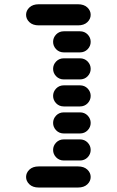

<svg xmlns="http://www.w3.org/2000/svg" viewBox="-20 -881 540 888"><path d="M159.2 -13.7H340.8Q368.2 -13.7 383.8 -28.3Q399.4 -43 399.4 -62.5Q399.4 -82 383.8 -96.7Q368.2 -111.3 340.8 -111.3H159.2Q131.8 -111.3 116.2 -96.7Q100.6 -82 100.6 -62.5Q100.6 -43 116.2 -28.3Q131.8 -13.7 159.2 -13.7ZM275.4 -138.7H349.6Q371.1 -138.7 385.3 -153.3Q399.4 -168 399.4 -187.5Q399.4 -207 385.3 -221.7Q371.1 -236.3 349.6 -236.3H275.4Q253.9 -236.3 239.7 -221.7Q225.6 -207 225.6 -187.5Q225.6 -168 239.7 -153.3Q253.9 -138.7 275.4 -138.7ZM275.4 -263.7H349.6Q371.1 -263.7 385.3 -278.3Q399.4 -293 399.4 -312.5Q399.4 -332 385.3 -346.7Q371.1 -361.3 349.6 -361.3H275.4Q253.9 -361.3 239.7 -346.7Q225.6 -332 225.6 -312.5Q225.6 -293 239.7 -278.3Q253.9 -263.7 275.4 -263.7ZM275.4 -388.7H349.6Q371.1 -388.7 385.3 -403.3Q399.4 -418 399.4 -437.5Q399.4 -457 385.3 -471.7Q371.1 -486.3 349.6 -486.3H275.4Q253.9 -486.3 239.7 -471.7Q225.6 -457 225.6 -437.5Q225.6 -418 239.7 -403.3Q253.9 -388.7 275.4 -388.7ZM275.4 -513.7H349.6Q371.1 -513.7 385.3 -528.3Q399.4 -543 399.4 -562.5Q399.4 -582 385.3 -596.7Q371.1 -611.3 349.6 -611.3H275.4Q253.9 -611.3 239.7 -596.7Q225.6 -582 225.6 -562.5Q225.6 -543 239.7 -528.3Q253.9 -513.7 275.4 -513.7ZM275.4 -638.7H349.6Q371.1 -638.7 385.3 -653.3Q399.4 -668 399.4 -687.5Q399.4 -707 385.3 -721.7Q371.1 -736.3 349.6 -736.3H275.4Q253.9 -736.3 239.7 -721.7Q225.6 -707 225.6 -687.5Q225.6 -668 239.7 -653.3Q253.9 -638.7 275.4 -638.7ZM159.2 -763.7H340.8Q368.2 -763.7 383.8 -778.3Q399.4 -793 399.4 -812.5Q399.4 -832 383.8 -846.7Q368.2 -861.3 340.8 -861.3H159.2Q131.8 -861.3 116.2 -846.7Q100.6 -832 100.6 -812.5Q100.6 -793 116.2 -778.3Q131.8 -763.7 159.2 -763.7Z"/></svg>

Font: Workbench
Style: Regular
Weight: 400
Designer: Jens Kutilek
Foundry: Jens Kutilek
Version: Version 2.001